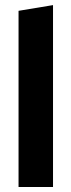

<svg xmlns="http://www.w3.org/2000/svg" viewBox="-20 -743 284 763"><path d="M53.7 0V-700L190.7 -722.7V0Z"/></svg>

Font: Red Hat Display VF
Style: Regular
Weight: 300
Designer: Pentagram, MCKL
Foundry: Pentagram, MCKL
Version: Version 1.023